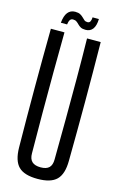

<svg xmlns="http://www.w3.org/2000/svg" viewBox="-139 -981 647 1044"><g transform="rotate(15 185.0 -458.5)"><path d="M185 7.5Q110 7.5 77.8 -24.8Q45.5 -57 44.5 -131.5Q42.5 -298 42.5 -465.8Q42.5 -633.5 44.5 -800H121Q120 -689 119.2 -574.2Q118.5 -459.5 119 -345Q119.5 -230.5 120.5 -119Q120.5 -87.5 136.5 -72.5Q152.5 -57.5 185 -57.5Q217.5 -57.5 232.8 -72.5Q248 -87.5 248 -119Q249 -230.5 249.8 -345Q250.5 -459.5 250.2 -574.2Q250 -689 248 -800H325Q327 -633.5 327 -465.8Q327 -298 325 -131.5Q324.5 -57 292 -24.8Q259.5 7.5 185 7.5ZM247.5 -918.5H283Q282 -881 268 -862Q254 -843 227.5 -843Q210 -843 200 -848.5Q190 -854 183 -861.5Q176 -869 168.2 -874.5Q160.5 -880 148 -880Q137 -880 131.2 -871Q125.5 -862 123.5 -845.5H88.5Q92 -885 107.2 -904.2Q122.5 -923.5 149 -923.5Q167 -923.5 177.5 -917.8Q188 -912 195 -904.8Q202 -897.5 208.8 -891.8Q215.5 -886 227 -886Q237.5 -886 242.2 -894.5Q247 -903 247.5 -918.5Z"/></g></svg>

Font: Big Shoulders Display Thin Medium
Style: Regular
Weight: 500
Version: Version 2.002